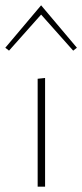

<svg xmlns="http://www.w3.org/2000/svg" viewBox="-32 -704 310 724"><path d="M-12 -524 123 -684 258 -524 244 -513 123 -649 2 -513ZM110 -407 138 -410V0H110Z"/></svg>

Font: Ysabeau Infant Extralight
Style: Regular
Weight: 200
Designer: Christian Thalmann (Catharsis Fonts)
Version: Version 0.003